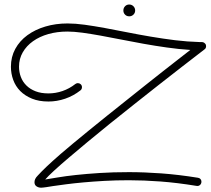

<svg xmlns="http://www.w3.org/2000/svg" viewBox="-20 -830 951 867"><path d="M909.7 -627.9Q910.6 -624 910.6 -621.6Q910.6 -611.8 903.3 -606.9Q856 -570.3 802.5 -529.1Q749 -487.8 693.6 -444.1Q638.2 -400.4 582.3 -356.2Q526.4 -312 474.1 -269.8Q421.9 -227.5 374.8 -188.5Q327.6 -149.4 289.6 -116.9Q251.5 -84.5 224.1 -59.3Q196.8 -34.2 184.1 -19.5Q206.5 -22.9 241 -28.8Q275.4 -34.7 322.8 -39.8Q370.1 -44.9 429.9 -48.8Q489.7 -52.7 562.5 -52.7Q630.9 -52.7 708.3 -47.1Q785.6 -41.5 874 -27.3Q880.9 -26.4 885.3 -21.5Q889.6 -16.6 889.6 -9.8Q889.6 -1.5 884.3 4.2Q878.9 9.8 871.1 9.8Q869.1 9.8 866.7 9.3Q779.8 -4.9 704.3 -10.5Q628.9 -16.1 562 -16.1Q503.4 -16.1 451.7 -13.2Q399.9 -10.3 356.4 -6.3Q313 -2.4 278.3 2.2Q243.7 6.8 219.2 10.3Q211.9 11.2 204.1 12.7Q196.3 14.2 189 15.1Q181.6 16.1 175.5 16.8Q169.4 17.6 166 17.6Q154.3 17.6 145 11.5Q135.7 5.4 135.7 -7.3Q135.7 -14.2 138.9 -21.5Q142.1 -28.8 150.4 -37.1Q165.5 -53.7 189.7 -76.9Q213.9 -100.1 253.9 -134.8Q276.9 -154.8 309.6 -181.9Q342.3 -209 381.1 -240.7Q419.9 -272.5 462.9 -306.9Q505.9 -341.3 549.8 -376.2Q593.8 -411.1 636.2 -445.1Q678.7 -479 716.8 -508.8Q754.9 -538.6 786.4 -563.2Q817.9 -587.9 839.4 -604.5Q787.1 -607.9 733.6 -615.5Q680.2 -623 628.4 -632.3Q576.7 -641.6 527.3 -651.4Q478 -661.1 433.8 -669.2Q389.6 -677.2 351.6 -682.4Q313.5 -687.5 284.2 -687.5Q238.3 -687.5 198.5 -676.3Q158.7 -665 129.2 -644Q99.6 -623 82.8 -593.8Q65.9 -564.5 65.9 -528.8Q65.9 -504.4 74.2 -482.4Q82.5 -460.4 99.4 -443.8Q116.2 -427.2 140.9 -417.7Q165.5 -408.2 198.7 -408.2Q231 -408.2 262.2 -418.9Q293.5 -429.7 320.3 -450.7Q325.7 -454.6 331.5 -454.6Q338.9 -454.6 344.5 -449.5Q350.1 -444.3 350.1 -436.5Q350.1 -427.2 343.3 -421.9Q311.5 -397 274.2 -384.3Q236.8 -371.6 198.7 -371.6Q156.2 -371.6 124.5 -384.5Q92.8 -397.5 71.5 -418.9Q50.3 -440.4 39.8 -469Q29.3 -497.6 29.3 -528.8Q29.3 -573.2 49.1 -609.4Q68.8 -645.5 103.5 -670.9Q138.2 -696.3 184.8 -710.2Q231.4 -724.1 285.2 -724.1Q319.8 -724.1 362.3 -718.3Q404.8 -712.4 452.9 -703.6Q501 -694.8 553.5 -684.3Q606 -673.8 660.6 -664.6Q715.3 -655.3 770.8 -648.4Q826.2 -641.6 880.9 -640.1H891.6Q897.5 -640.1 902.3 -636.7Q907.2 -633.3 909.7 -627.9ZM590.3 -782.7Q590.3 -771.5 582.5 -763.9Q574.7 -756.3 563.5 -756.3Q552.2 -756.3 544.7 -763.9Q537.1 -771.5 537.1 -782.7Q537.1 -793.9 544.7 -801.8Q552.2 -809.6 563.5 -809.6Q574.7 -809.6 582.5 -801.8Q590.3 -793.9 590.3 -782.7Z"/></svg>

Font: Sacramento
Style: Regular
Weight: 400
Designer: Astigmatic (AOETI)
Foundry: Astigmatic (AOETI)
Version: Version 1.000